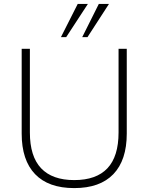

<svg xmlns="http://www.w3.org/2000/svg" viewBox="-20 -955 760 983"><path d="M360 8Q228 8 159.5 -63.5Q91 -135 91 -271V-705H133V-277Q133 -154 190.5 -93.5Q248 -33 360 -33Q473 -33 530 -93.5Q587 -154 587 -277V-705H629V-271Q629 -135 560.5 -63.5Q492 8 360 8ZM292 -765 378 -935H430L319 -765ZM401 -765 486 -935H538L428 -765Z"/></svg>

Font: Nunito Sans 12pt ExtraLight 12pt ExtraLight
Style: Regular
Weight: 250
Version: Version 3.101;gftools[0.9.27]